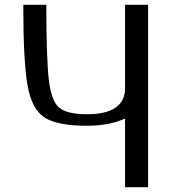

<svg xmlns="http://www.w3.org/2000/svg" viewBox="-20 -780 773 800"><path d="M597 -760H501V-412Q501 -359 461.5 -331.5Q422 -304 343 -304Q260 -304 227 -331Q194 -358 183.5 -447Q173 -536 173 -760H77Q77 -526 94.5 -425.5Q112 -325 165.5 -290.5Q219 -256 343 -256Q435 -256 501 -286V0H597Z"/></svg>

Font: LXGW Marker Gothic
Style: Regular
Weight: 400
Version: Version 1.001